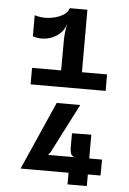

<svg xmlns="http://www.w3.org/2000/svg" viewBox="-64 -906 728 1085"><g transform="rotate(5 300.0 -363.5)"><path d="M268.5 -422.5 269.5 -674.5Q269.5 -699.5 272 -721.5Q274.5 -743.5 280.5 -772L287 -860.5H387V-422.5ZM104 -412.5V-506H529.5V-412.5ZM93 -684V-803.5Q130.5 -791.5 172.5 -795.5Q214.5 -799.5 246.8 -816.5Q279 -833.5 287 -860.5L280.5 -772Q270 -734 240 -709.8Q210 -685.5 171 -678.2Q132 -671 93 -684ZM89 66.5 260 -320.5H393.5L250.5 -41.5L237 -24H543L542.5 66.5ZM361 132.5 361.5 -0.5 395.5 -24Q377 -24 369 -36.5Q361 -49 361 -78V-157.5L470.5 -159V132.5Z"/></g></svg>

Font: Spline Sans Mono
Style: Bold
Weight: 700
Designer: Eben Sorkin, Mirko Velimirovic
Foundry: Sorkin Type
Version: Version 1.004